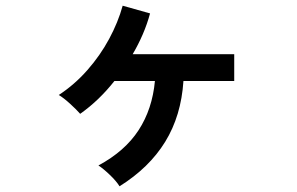

<svg xmlns="http://www.w3.org/2000/svg" viewBox="-20 -601 1040 673"><path d="M399 52Q388 34 365 12Q342 -10 325 -21Q418 -71 466 -145Q514 -219 523 -317H381Q355 -284 325 -255Q295 -226 261 -202Q249 -216 226 -237Q203 -258 186 -268Q241 -304 286 -355Q331 -406 362.5 -464.5Q394 -523 410 -581L506 -554Q496 -517 480.5 -481Q465 -445 445 -411H801V-317H623Q615 -195 559 -104Q503 -13 399 52Z"/></svg>

Font: Zen Kaku Gothic New
Style: Bold
Weight: 700
Designer: Yoshimichi Ohira
Foundry: Positype
Version: Version 1.002